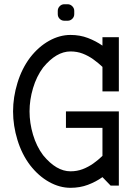

<svg xmlns="http://www.w3.org/2000/svg" viewBox="-20 -874 621 904"><path d="M290.5 -272V-349.6H539.6V0H501L462.4 -40Q431.6 -18.1 394 -3.9Q356.4 10.3 312 10.3Q260.7 10.3 211.2 -17.3Q161.6 -44.9 122.1 -95.7Q83 -147 62.3 -214.6Q41.5 -282.2 41.5 -349.6Q41.5 -416.5 62.3 -484.1Q83 -551.8 122.1 -603.5Q161.6 -654.3 211.2 -681.9Q260.7 -709.5 312 -709.5Q356.4 -709.5 394 -695.1Q431.6 -680.7 462.4 -659.2V-698.7H539.6V-443.8H462.4V-559.1Q442.4 -578.1 419.2 -594.7Q396 -611.3 369.4 -621.6Q342.8 -631.8 312 -631.8Q245.1 -631.8 183.1 -556.2Q151.9 -514.2 135.5 -459Q119.1 -403.8 119.1 -349.6Q119.1 -294.9 135.5 -239.7Q151.9 -184.6 183.1 -143.1Q245.1 -67.4 312 -67.4Q342.8 -67.4 369.4 -77.6Q396 -87.9 419.2 -104.2Q442.4 -120.6 462.4 -140.1V-272ZM282.7 -776.4Q270 -776.4 261 -785.4Q252 -794.4 252 -807.6V-822.8Q252 -835.4 261 -844.7Q270 -854 282.7 -854H298.8Q311 -854 320.3 -844.7Q329.6 -835.4 329.6 -822.8V-807.6Q329.6 -794.4 320.3 -785.4Q311 -776.4 298.8 -776.4Z"/></svg>

Font: Turpis
Style: Regular
Weight: 400
Designer: GGBotNet
Foundry: f0n7
Version: 1.00